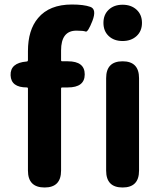

<svg xmlns="http://www.w3.org/2000/svg" viewBox="-20 -832 716 852"><path d="M178 0Q104 0 104 -75V-439Q104 -444 99 -444Q29 -444 27 -498Q25 -553 98 -559Q104 -559 104 -566V-605Q104 -699 149 -752Q199 -812 299 -812Q352 -812 381 -801.5Q410 -791 390 -739Q370 -688 360 -692Q350 -696 319 -696Q251 -696 251 -608V-565Q251 -560 256 -560H281Q356 -560 356 -502Q356 -444 281 -444H256Q251 -444 251 -439V-75Q251 0 178 0ZM524 0Q451 0 451 -75V-485Q451 -560 524 -560Q597 -560 597 -485V-75Q597 0 524 0ZM524 -650Q486 -650 462.5 -672Q439 -694 439 -730.5Q439 -767 462.5 -789Q486 -811 524 -811Q562 -811 586 -789Q610 -767 610 -730.5Q610 -694 586 -672Q562 -650 524 -650Z"/></svg>

Font: Resource Han Rounded KR
Style: Bold
Weight: 700
Designer: Cyano Hao (round all glyphs); Ryoko NISHIZUKA 西塚涼子 (kana, bopomofo & ideographs); Paul D. Hunt (Latin, Greek & Cyrillic)
Foundry: Cyano Hao
Version: 0.990